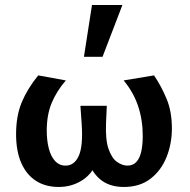

<svg xmlns="http://www.w3.org/2000/svg" viewBox="-20 -731 755 764"><path d="M214 13Q161 13 123 -11.5Q85 -36 64.5 -83Q44 -130 44 -197Q44 -270 66.5 -324Q89 -378 132 -431L242 -411Q205 -368 185.5 -321Q166 -274 166 -211Q166 -173 174 -141Q182 -109 199 -90.5Q216 -72 241 -72Q276 -72 293.5 -111Q311 -150 305 -238L300 -310H405L402 -244Q399 -175 412 -138Q425 -101 446 -86.5Q467 -72 487 -72Q509 -72 522.5 -86.5Q536 -101 542 -127.5Q548 -154 548 -190Q548 -254 529.5 -309Q511 -364 472 -411L593 -431Q622 -388 643 -337.5Q664 -287 664 -220Q664 -159 642.5 -105.5Q621 -52 578.5 -19.5Q536 13 473 13Q412 13 375 -20.5Q338 -54 330 -106H373Q353 -44 310 -15.5Q267 13 214 13ZM314 -505 346 -711H467L388 -505Z"/></svg>

Font: Ysabeau Office
Style: Bold
Weight: 700
Designer: Christian Thalmann (Catharsis Fonts)
Version: Version 2.001;gftools[0.9.30]; featfreeze: tnum,lnum,ss02